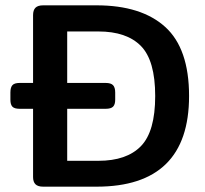

<svg xmlns="http://www.w3.org/2000/svg" viewBox="-20 -700 768 720"><path d="M104 -36V-292H54Q34 -292 26.5 -300Q19 -308 19 -326V-353Q19 -372 26.5 -380.5Q34 -389 54 -389H104V-643Q104 -662 113 -671Q122 -680 142 -680H342Q510 -680 599.5 -599Q689 -518 689 -340Q689 0 342 0H142Q122 0 113 -9Q104 -18 104 -36ZM349 -97Q455 -97 508.5 -152Q562 -207 562 -340Q562 -473 508.5 -527.5Q455 -582 349 -582H232V-389H376Q396 -389 404 -380.5Q412 -372 412 -353V-326Q412 -308 404 -300Q396 -292 376 -292H232V-97Z"/></svg>

Font: Mitr
Style: Regular
Weight: 400
Designer: Thanarat Vachiruckul
Foundry: Cadson Demak
Version: Version 1.002